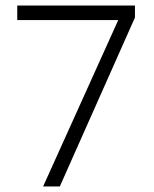

<svg xmlns="http://www.w3.org/2000/svg" viewBox="-20 -763 554 690"><path d="M135 -93 405 -691H42V-743H465V-700L195 -93Z"/></svg>

Font: Noto Sans Telugu UI SemiCondensed Light
Style: Regular
Weight: 300
Width: 4
Designer: Jelle Bosma - Monotype Design Team
Foundry: Monotype Imaging Inc.
Version: Version 2.005; ttfautohint (v1.8.4.7-5d5b)